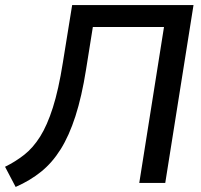

<svg xmlns="http://www.w3.org/2000/svg" viewBox="-31 -725 797 761"><path d="M31 16 -11 -64Q30 -84 65 -111.5Q100 -139 128 -183.5Q156 -228 178.5 -298.5Q201 -369 218 -476L255 -705H736L624 0H521L619 -618H337L310 -449Q293 -342 268 -264.5Q243 -187 209.5 -133.5Q176 -80 132 -44.5Q88 -9 31 16Z"/></svg>

Font: Nunito Sans SemiBold
Style: Italic
Weight: 600
Italic angle: -9°
Designer: Vernon Adams
Foundry: Vernon Adams
Version: Version 3.006; ttfautohint (v1.8.3)